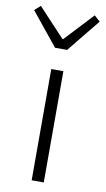

<svg xmlns="http://www.w3.org/2000/svg" viewBox="-120 -862 498 906"><g transform="rotate(10 129.0 -409.0)"><path d="M100 0H158V-533H100ZM100 -635H158L286 -793L258 -818L131 -682H127L0 -818L-28 -793Z"/></g></svg>

Font: Noto Sans CJK Light
Style: Regular
Weight: 300
Designer: Ryoko NISHIZUKA (kana & ideographs); Paul D. Hunt (Latin, Greek & Cyrillic); Wenlong ZHANG (bopomofo); Sandoll Communica
Foundry: Adobe Systems Incorporated
Version: Version 1.000;PS 1;hotconv 1.0.78;makeotf.lib2.5.61930